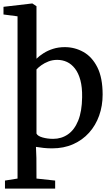

<svg xmlns="http://www.w3.org/2000/svg" viewBox="-23 -839 642 1100"><path d="M5.5 241.5V195.5L77.5 184V-745.5L-3 -756V-800L160 -819H162.5L186 -803.5V-502.5Q202.5 -519 226.5 -534.2Q250.5 -549.5 281 -559.2Q311.5 -569 348 -569Q405.5 -569 455 -541.2Q504.5 -513.5 534.8 -453.5Q565 -393.5 565 -297Q565 -232.5 545 -176.5Q525 -120.5 487.2 -78.5Q449.5 -36.5 396 -12.8Q342.5 11 275.5 11Q250 11 226.8 8.5Q203.5 6 183 2.5L185.5 66.5L186 184L293 195.5V241.5ZM281.5 -43.5Q329 -43.5 366.2 -69.2Q403.5 -95 425 -148Q446.5 -201 447.5 -282Q448.5 -339 437.5 -379.8Q426.5 -420.5 406.5 -446.2Q386.5 -472 360.8 -484Q335 -496 305 -496Q278 -496 254.8 -487Q231.5 -478 213.8 -465.2Q196 -452.5 186 -441V-74Q192.5 -59.5 220.8 -51.5Q249 -43.5 281.5 -43.5Z"/></svg>

Font: Merriweather 20pt Medium
Style: Regular
Weight: 500
Version: Version 2.100